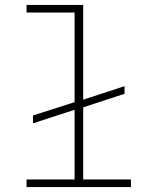

<svg xmlns="http://www.w3.org/2000/svg" viewBox="-20 -760 640 780"><path d="M88 -31H283V-314L114 -259V-291L283 -345V-709H88V-740H318V-355L486 -410V-379L318 -324V-31H512V0H88Z"/></svg>

Font: IBM Plex Mono ExtLt
Style: Regular
Weight: 200
Monospace: yes
Designer: Mike Abbink, Paul van der Laan, Pieter van Rosmalen
Foundry: Bold Monday
Version: Version 2.3